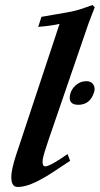

<svg xmlns="http://www.w3.org/2000/svg" viewBox="-20 -727 397 764"><path d="M357 -698Q353 -687 346.5 -671Q340 -655 332 -633L173 -170Q153 -112 150 -92Q147 -65 160 -65Q179 -65 249 -114L259 -87Q217 -59 188.5 -40.5Q160 -22 144 -14Q89 17 50 17Q20 17 26 -38Q30 -72 56 -146L217 -632Q189 -625 132 -620L145 -660L249 -678Q278 -683 302.5 -691Q327 -699 348 -707ZM354 -359Q338 -310 292 -310Q253 -310 258 -345Q261 -369 280 -386.5Q299 -404 323 -404Q343 -404 351.5 -390.5Q360 -377 354 -359Z"/></svg>

Font: DG Didot
Style: Bold Italic
Weight: 700
Designer: David Gatwood, Takis Katsoulidis, and George D. Matthiopoulos
Foundry: David Gatwood
Version: Version 1.0